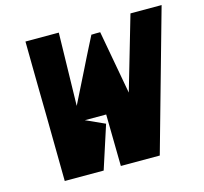

<svg xmlns="http://www.w3.org/2000/svg" viewBox="-102 -815 988 929"><g transform="rotate(-15 392.0 -350.5)"><path d="M261 -336Q305 -424 340 -494Q354 -523 368.5 -551.5Q383 -580 394 -602Q407 -628 419 -651Q419 -650 426 -650.5Q433 -651 441 -651H463L521 -333L628 -701H784L587 0H392L388 -259H281L376 -216L306 0H111Q109 -184 107 -333Q106 -396 105 -458Q104 -520 103.5 -571Q103 -622 102.5 -657Q102 -692 102 -701H269Z"/></g></svg>

Font: Relentless
Style: Condensed Bold Italic
Weight: 700
Width: 3
Italic angle: -7°
Designer: Sparks studio
Foundry: Sparks Studio
Version: Version 1.101